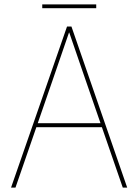

<svg xmlns="http://www.w3.org/2000/svg" viewBox="-20 -848 621 868"><path d="M283 -728H303L555 0H535L368 -483L293 -701H292L217 -483L50 0H30ZM148 -291H437L444 -273H142ZM171 -811V-828H415V-811Z"/></svg>

Font: Murecho Thin
Style: Regular
Weight: 100
Designer: Neil Summerour
Foundry: Positype
Version: Version 1.010